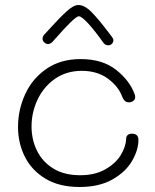

<svg xmlns="http://www.w3.org/2000/svg" viewBox="-20 -749 620 767"><path d="M52 -242Q52 -310 80.5 -372.5Q109 -435 165.5 -474Q222 -513 302 -513Q390 -513 444.5 -469.5Q499 -426 518 -372Q520 -368 520 -361Q520 -346 502 -341Q479 -336 469 -361Q454 -403 411.5 -434.5Q369 -466 307 -466Q245 -466 199.5 -434Q154 -402 130 -351Q106 -300 106 -244Q106 -191 128 -146.5Q150 -102 193.5 -75.5Q237 -49 300 -49Q360 -49 401.5 -73Q443 -97 463 -130.5Q483 -164 484 -195Q484 -204 490 -209.5Q496 -215 507 -215Q533 -215 533 -190Q533 -150 507.5 -106Q482 -62 429 -32Q376 -2 298 -2Q217 -2 162 -35Q107 -68 79.5 -122.5Q52 -177 52 -242ZM393 -578Q361 -624 333.5 -654Q306 -684 295 -684Q279 -684 197 -590Q184 -573 172 -573Q164 -573 157 -579.5Q150 -586 150 -594Q150 -604 158 -612L182 -638Q218 -678 246 -703.5Q274 -729 293 -729Q318 -729 346 -700.5Q374 -672 414 -619L427 -602Q433 -594 433 -588Q433 -580 427 -574Q421 -568 413 -568Q401 -568 393 -578Z"/></svg>

Font: Mali Light
Style: Regular
Weight: 300
Designer: Kitiyaporn Chalermlarp | Katatrad Aksorn Co.,Ltd.
Foundry: Cadson Demak Co.,Ltd.
Version: Version 1.000; ttfautohint (v1.6)